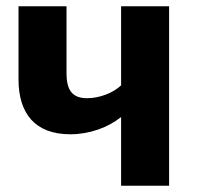

<svg xmlns="http://www.w3.org/2000/svg" viewBox="-20 -592 633 612"><path d="M366 -572V-320C340 -295 296 -279 258 -279C215 -279 192 -299 192 -359V-572H39V-339C39 -231 91 -164 204 -164C266 -164 325 -186 366 -219V0H519V-572Z"/></svg>

Font: Glow Sans SC Normal
Style: Bold
Weight: 700
Designer: Ryoko NISHIZUKA (kana, bopomofo & ideographs); Paul D. Hunt (Latin, Greek & Cyrillic); Sandoll Communications, Soo-young
Version: Version 0.93